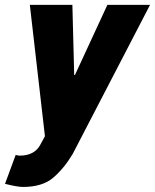

<svg xmlns="http://www.w3.org/2000/svg" viewBox="-59 -548 631 782"><path d="M21 85.9Q82.5 85.9 106 40L124 6.8L62.5 -528.3H235.8L243.2 -242.7L246.1 -242.2L378.4 -528.3H552.2L237.3 78.6Q202.1 137.7 158 175.5Q113.8 213.4 34.7 213.4Q11.2 213.4 -38.6 200.7L4.9 83Q15.6 85.9 21 85.9Z"/></svg>

Font: Roboto-BlackItalic
Style: Italic
Weight: 900
Italic angle: -12°
Designer: Google
Version: Version 1.100141; 2013